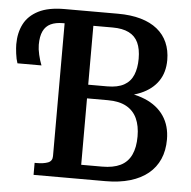

<svg xmlns="http://www.w3.org/2000/svg" viewBox="-54 -761 807 812"><g transform="rotate(5 349.0 -355.0)"><path d="M294 -400H396Q440 -400 467 -415Q494 -430 506 -459Q518 -488 518 -528Q518 -569 505.5 -596Q493 -623 466 -636.5Q439 -650 397 -650H315V-60H404Q451 -60 481.5 -75Q512 -90 527 -121.5Q542 -153 542 -200Q542 -245 527.5 -276.5Q513 -308 482.5 -325Q452 -342 403 -342H294ZM188 -710H414Q469 -710 511 -698Q553 -686 581.5 -663Q610 -640 624.5 -607Q639 -574 639 -533Q639 -480 613.5 -443Q588 -406 540 -385.5Q492 -365 423 -364L480 -393L481 -356L431 -384Q505 -383 558 -361Q611 -339 639 -297.5Q667 -256 667 -198Q667 -151 651 -114.5Q635 -78 604 -52.5Q573 -27 527.5 -13.5Q482 0 423 0H118V-51H128Q156 -51 174.5 -58Q193 -65 193 -86V-650H186Q155 -650 134 -640Q113 -630 102.5 -608Q92 -586 92 -550Q92 -532 97.5 -508Q103 -484 111 -464H9Q3 -481 0 -505Q-3 -529 -3 -544Q-3 -593 16 -630Q35 -667 77 -688.5Q119 -710 188 -710Z"/></g></svg>

Font: Roboto Serif 28pt Condensed Medium
Style: Regular
Weight: 500
Width: 3
Designer: Greg Gazdowicz
Foundry: Commercial Type
Version: Version 1.008